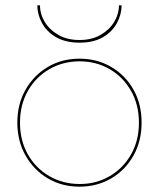

<svg xmlns="http://www.w3.org/2000/svg" viewBox="-20 -690 596 720"><path d="M45 -230Q45 -161 76 -106.5Q107 -52 159.5 -21Q212 10 278 10Q344 10 397 -21Q450 -52 480.5 -106.5Q511 -161 511 -230Q511 -300 480.5 -354Q450 -408 397 -439Q344 -470 278 -470Q212 -470 159.5 -439Q107 -408 76 -354Q45 -300 45 -230ZM55 -230Q55 -297 84.5 -349Q114 -401 165 -430.5Q216 -460 279 -460Q341 -460 391.5 -430.5Q442 -401 471.5 -349Q501 -297 501 -230Q501 -163 471.5 -111Q442 -59 391.5 -29.5Q341 0 279 0Q216 0 165 -29.5Q114 -59 84.5 -111Q55 -163 55 -230ZM120 -670Q120 -636 137.5 -603.5Q155 -571 190.5 -550.5Q226 -530 278 -530Q331 -530 366 -550.5Q401 -571 418.5 -603.5Q436 -636 436 -670H426Q426 -637 408 -607.5Q390 -578 357 -559Q324 -540 278 -540Q232 -540 199 -559Q166 -578 148 -607.5Q130 -637 130 -670Z"/></svg>

Font: Jost Thin
Style: Regular
Weight: 250
Version: Version 3.710